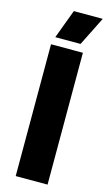

<svg xmlns="http://www.w3.org/2000/svg" viewBox="-139 -967 570 1013"><g transform="rotate(15 146.5 -460.0)"><path d="M289 -920H131L72 -762H210ZM60 0H234V-720H60Z"/></g></svg>

Font: Fixel Display ExtraBold
Style: Regular
Weight: 800
Designer: AlfaBravo + MacPaw
Foundry: Kyrylo Tkachov, Marchela Mozhyna, Serhii Makarenko, Maria Weinstein, Zakhar Kryvoshyya
Version: Version 1.211